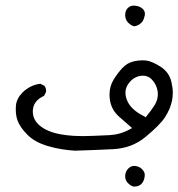

<svg xmlns="http://www.w3.org/2000/svg" viewBox="-20 -382 640 689"><path d="M498.5 255.4Q499.5 251 499.5 247.6Q499.5 244.1 499 240.7Q497.1 232.4 489 224.4Q481 216.3 467.3 213.9Q464.4 213.4 461.4 213.4Q450.2 213.4 440.9 222.2Q429.2 233.9 429.2 250.5Q429.2 269 446.8 281.7Q453.6 286.6 460.4 287.6Q478 287.6 487.3 278.3Q495.6 270 498.5 255.4ZM36.6 10.3Q36.6 32.7 43 50.8Q51.8 74.7 78.4 101.6Q105 128.4 151.6 142.1Q198.2 155.8 249 158.7Q317.4 156.7 385.7 153.3Q454.1 149.9 503.4 108.4Q554.2 66.4 572.5 38.1Q590.8 9.8 597.2 -20.5Q600.1 -33.7 600.1 -50Q600.1 -66.4 595.2 -87.4Q587.4 -122.6 556.2 -142.6Q524.9 -162.6 503.4 -165Q497.1 -165.5 490.7 -165.5Q475.1 -165.5 459 -161.6Q436.5 -156.2 419.4 -138.2Q401.4 -118.7 387.7 -96.2Q373 -72.3 373 -42Q373 5.9 406.7 36.1Q425.8 53.2 454.1 77.6L444.8 82.5Q411.1 101.1 372.1 103Q300.3 106.4 280 106.4Q259.8 106.4 240.7 105.2Q221.7 104 198.2 100.1Q151.4 91.8 124 69.8Q97.7 48.3 97.7 18.1Q97.7 -20 138.2 -38.1L145 -51.8Q145.5 -53.7 145.5 -55.9Q145.5 -58.1 145 -61.5Q144 -68.4 139.2 -74.2L124.5 -81.5Q87.9 -76.7 60.5 -49.8Q39.1 -27.8 37.1 -2.4Q36.6 3.9 36.6 10.3ZM455.1 6.3Q443.4 -5.4 436.8 -20Q430.2 -34.7 430.2 -49.3Q430.2 -64 438 -77.1Q453.1 -102.1 479.5 -108.9Q486.8 -110.4 493.7 -110.4Q512.2 -110.4 525.4 -96.2Q542 -78.6 545.9 -53.7Q546.4 -48.3 546.4 -43.5Q546.4 -23.9 535.6 -5.9Q522.5 15.1 506.3 34.2L502.9 38.6L497.6 35.6Q471.2 22.5 455.1 6.3ZM500 -332Q500 -342.3 492.7 -349.6Q482.9 -359.4 466.8 -361.3Q463.4 -361.8 460 -361.8Q447.3 -361.8 438.5 -353Q429.2 -343.8 429.2 -327.6Q429.2 -311.5 440.2 -300.5Q451.2 -289.6 461.9 -287.6Q475.1 -289.6 484.4 -297.9L486.8 -299.8Q495.1 -307.6 498.5 -323.2Q500 -327.6 500 -332Z"/></svg>

Font: Bakudai
Style: ExtraLight
Weight: 200
Version: Version 1.48